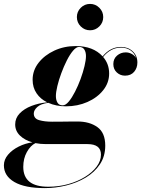

<svg xmlns="http://www.w3.org/2000/svg" viewBox="-85 -706 726 986"><path d="M309.8 -618.4Q309.8 -646.1 329.6 -666Q349.5 -685.9 377.6 -685.9Q405.4 -685.9 425.2 -666Q445.1 -646.1 445.1 -618.4Q445.1 -590.2 425.2 -570.4Q405.4 -550.5 377.6 -550.5Q349.5 -550.5 329.6 -570.4Q309.8 -590.2 309.8 -618.4ZM254 -160Q203 -160 163 -178Q124.5 -173 106.5 -156.5Q88.5 -140 88.5 -123Q88.5 -97 116 -89Q143.5 -81 182 -81Q199.5 -81 225 -81.2Q250.5 -81.5 274.8 -81.8Q299 -82 313 -82Q375 -82 415.2 -53.2Q455.5 -24.5 455.5 42Q455.5 96.5 428.2 137.5Q401 178.5 355.5 205.8Q310 233 255 246.5Q200 260 145 260Q43 260 -11 228.8Q-65 197.5 -65 143Q-65 113.5 -43.8 88.5Q-22.5 63.5 11 46.8Q44.5 30 81.5 25Q42 14 17.5 -9.8Q-7 -33.5 -7 -67Q-7 -99.5 16 -123.5Q39 -147.5 76.5 -162Q114 -176.5 157.5 -180.5Q123 -197 102.8 -226.8Q82.5 -256.5 82.5 -296.5Q82.5 -344.5 113.2 -383.8Q144 -423 194.2 -446.2Q244.5 -469.5 304 -469.5Q393.5 -469.5 442 -416.5Q481.5 -465 537 -465Q572 -465 596.2 -442.8Q620.5 -420.5 620.5 -385Q620.5 -357 603.8 -337.2Q587 -317.5 557 -317.5Q532.5 -317.5 514.8 -334Q497 -350.5 497 -377Q497 -404 516 -420.5Q535 -437 560.5 -437Q576.5 -437 591.2 -429.2Q606 -421.5 613.5 -408Q606.5 -432.5 585.8 -447Q565 -461.5 537 -461.5Q483.5 -461.5 444.5 -413.5Q475.5 -378 475.5 -328.5Q475.5 -281 445 -242.8Q414.5 -204.5 364 -182.2Q313.5 -160 254 -160ZM237 -165Q252 -165 268.2 -184.5Q284.5 -204 300.2 -234.8Q316 -265.5 328.8 -300.2Q341.5 -335 349 -366.5Q356.5 -398 356.5 -418Q356.5 -438 348.2 -451.5Q340 -465 321 -465Q306.5 -465 290 -445.5Q273.5 -426 258 -395.2Q242.5 -364.5 229.8 -330Q217 -295.5 209.5 -264Q202 -232.5 202 -212.5Q202 -192.5 210.2 -178.8Q218.5 -165 237 -165ZM34.5 151Q34.5 253 163 253Q216.5 253 265 239.5Q313.5 226 351.5 202.5Q389.5 179 411.5 149.5Q433.5 120 433.5 88Q433.5 34 364.5 34H151.5Q122.5 34 97 29Q71.5 41.5 53 74.8Q34.5 108 34.5 151Z"/></svg>

Font: Bodoni* 48pt
Style: Bold Italic
Weight: 700
Italic angle: -13°
Version: Version 2.3